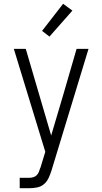

<svg xmlns="http://www.w3.org/2000/svg" viewBox="-20 -778 540 1013"><path d="M84 215V160H135Q145 160 155.5 157Q166 154 173.5 146.5Q181 139 185 129Q189 119 192 109L193 108L219 23L53 -520H116L250 -63L314 -279L384 -520H447L251 124Q245 143 236 162Q227 181 211.5 194Q196 207 175.5 211Q155 215 135 215ZM241 -585 202 -615 313 -758 362 -722Z"/></svg>

Font: Iosevka Fixed SS04 Light
Style: Regular
Weight: 300
Monospace: yes
Designer: Belleve Invis
Foundry: Belleve Invis
Version: Version 32.5.0